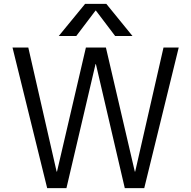

<svg xmlns="http://www.w3.org/2000/svg" viewBox="-20 -977 993 997"><path d="M476 -922 376 -790H285L422 -957H532L668 -790H578L478 -922ZM478 -644H476L325 0H225L45 -730H127L274 -86H276L426 -730H530L680 -86H682L829 -730H908L729 0H628Z"/></svg>

Font: M PLUS 1p
Style: Regular
Weight: 400
Version: Version 1.062